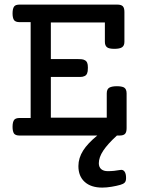

<svg xmlns="http://www.w3.org/2000/svg" viewBox="-20 -600 640 850"><path d="M205.1 -338.4H326.2Q335.4 -338.4 339.8 -337.9Q349.1 -337.4 356.4 -333Q363.3 -329.1 366.2 -321.3Q369.1 -314.9 369.1 -300.3Q369.1 -292.5 368.2 -284.7Q366.7 -274.4 361.3 -268.1Q356.4 -262.7 345.7 -260.3Q339.8 -259.3 326.2 -259.3H205.1V-79.1H452.6V-186.5Q452.6 -206.1 464.8 -212.4Q476.1 -218.3 497.6 -218.3Q518.1 -218.3 528.8 -212.9Q540.5 -206.1 540.5 -186.5V-32.7Q540.5 -14.6 533.4 -7.3Q526.4 0 509.3 0H497.6Q456.5 37.6 437 67.1Q417.5 96.7 417.5 122.6Q417.5 139.6 428 148.7Q438.5 157.7 457 157.7Q484.9 157.7 513.2 152.3Q524.9 150.4 531.5 159.7Q538.1 168.9 538.1 188Q538.1 202.6 531.7 208.7Q525.4 214.8 512.7 218.3Q496.1 223.1 473.9 226.8Q451.7 230.5 432.6 230.5Q382.8 230.5 355 205.3Q327.1 180.2 327.1 135.3Q327.1 99.6 348.1 66.4Q368.2 34.7 410.6 0H66.4Q48.8 0 42 -8.8Q35.6 -19 35.6 -38.6Q35.6 -61 43.5 -70.3Q50.8 -77.6 66.4 -77.6H115.7V-502H66.4Q48.8 -502 42 -511.2Q35.6 -521 35.6 -540.5Q35.6 -562.5 43 -571.8Q49.3 -579.6 66.4 -579.6H499.5Q516.6 -579.6 523.7 -572.3Q530.8 -564.9 530.8 -546.9V-415Q530.8 -397.9 520.5 -390.9Q510.3 -383.8 486.3 -383.8Q462.9 -383.8 454.1 -390.6Q444.3 -397.9 444.3 -415V-500.5H205.1Z"/></svg>

Font: Courier Prime Medium
Style: Regular
Weight: 500
Designer: Alan Dague-Greene
Foundry: Quote-Unquote Apps
Version: Version 1.202